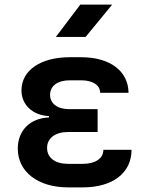

<svg xmlns="http://www.w3.org/2000/svg" viewBox="-20 -805 640 832"><path d="M222 -645H351L466 -785H328ZM339 7C469 7 550 -56 550 -156H428C428 -119 394 -95 339 -95H275C219 -95 184 -121 184 -164C184 -206 219 -233 275 -233H403V-332H280C229 -332 197 -356 197 -394C197 -433 230 -457 282 -457H332C382 -457 414 -436 414 -403H537C536 -497 457 -557 332 -557H282C157 -557 73 -501 73 -413C73 -351 122 -305 192 -302V-296C110 -293 57 -239 57 -161C57 -61 144 7 275 7Z"/></svg>

Font: JetBrains Mono
Style: Bold
Weight: 558
Monospace: yes
Designer: Philipp Nurullin, Konstantin Bulenkov
Foundry: JetBrains
Version: Version 2.305